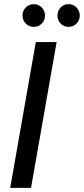

<svg xmlns="http://www.w3.org/2000/svg" viewBox="-20 -902 403 922"><path d="M29 0 152 -700H252L129 0ZM142 -773Q119 -773 103.5 -789Q88 -805 88 -827Q88 -850 103.5 -866Q119 -882 142 -882Q165 -882 180.5 -866Q196 -850 196 -827Q196 -805 180.5 -789Q165 -773 142 -773ZM310 -773Q286 -773 271 -789Q256 -805 256 -827Q256 -850 271 -866Q286 -882 310 -882Q332 -882 347.5 -866Q363 -850 363 -827Q363 -805 347.5 -789Q332 -773 310 -773Z"/></svg>

Font: DM Sans 18pt Medium
Style: Italic
Weight: 500
Italic angle: -10°
Designer: Colophon Foundry, Jonny Pinhorn
Foundry: Colophon Foundry
Version: Version 4.004;gftools[0.9.30]